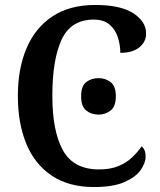

<svg xmlns="http://www.w3.org/2000/svg" viewBox="-20 -744 645 774"><path d="M359 10Q257 10 188.5 -36Q120 -82 86 -164.5Q52 -247 52 -358Q52 -467 87 -549.5Q122 -632 191.5 -678Q261 -724 364 -724Q466 -724 517.5 -690.5Q569 -657 569 -609Q569 -575 541.5 -553Q514 -531 465 -531Q465 -563 455 -594Q445 -625 421.5 -645Q398 -665 358 -665Q266 -665 228.5 -584.5Q191 -504 191 -358Q191 -214 234 -137.5Q277 -61 379 -61Q425 -61 457.5 -74.5Q490 -88 512.5 -109.5Q535 -131 551 -154Q567 -141 567 -113Q567 -87 547 -58.5Q527 -30 481.5 -10Q436 10 359 10ZM377 -282Q348 -282 327.5 -298.5Q307 -315 307 -356Q307 -397 327.5 -413Q348 -429 377 -429Q405 -429 426 -413Q447 -397 447 -356Q447 -315 426 -298.5Q405 -282 377 -282Z"/></svg>

Font: Noto Serif SemiCondensed SemiBold
Style: Regular
Weight: 600
Width: 4
Designer: Monotype Design Team
Foundry: Monotype Imaging Inc.
Version: Version 2.013; ttfautohint (v1.8.4.7-5d5b)